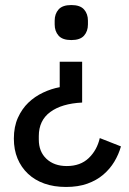

<svg xmlns="http://www.w3.org/2000/svg" viewBox="-20 -550 512 762"><path d="M242 192Q194 192 156 178.5Q118 165 91 139.5Q64 114 49.5 79Q35 44 35 0Q35 -47 51 -82.5Q67 -118 92.5 -142.5Q118 -167 151 -182.5Q184 -198 217 -204V-305H306V-143Q225 -139 179.5 -105.5Q134 -72 134 -10V4Q134 52 164.5 80.5Q195 109 245 109Q299 109 332 77.5Q365 46 376 -2L460 31Q451 63 433.5 92Q416 121 389.5 143.5Q363 166 326.5 179Q290 192 242 192ZM263 -391Q228 -391 212.5 -408.5Q197 -426 197 -453V-468Q197 -495 212.5 -512.5Q228 -530 263 -530Q298 -530 313.5 -512.5Q329 -495 329 -468V-453Q329 -426 313.5 -408.5Q298 -391 263 -391Z"/></svg>

Font: IBM Plex Sans Hebrew Text
Style: Regular
Weight: 450
Designer: Mike Abbink, Paul van der Laan, Pieter van Rosmalen, Yanek Iontef
Foundry: Bold Monday
Version: Version 1.2